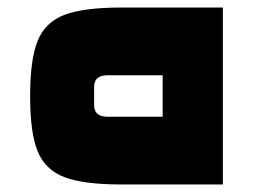

<svg xmlns="http://www.w3.org/2000/svg" viewBox="-20 -490 682 510"><path d="M60 0ZM572 0H303Q202 0 151 -19.5Q100 -39 80 -88Q60 -137 60 -235Q60 -332 80 -381.5Q100 -431 151 -450.5Q202 -470 303 -470H572ZM265 -290Q230 -290 230 -259V-211Q230 -180 265 -180H412V-290Z"/></svg>

Font: Changa Black
Style: Regular
Weight: 900
Designer: Eduardo Rodriguez Tunni
Foundry: Eduardo Rodriguez Tunni
Version: Version 2.001; ttfautohint (v1.5.10-5e6f)